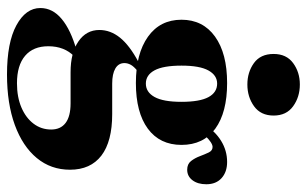

<svg xmlns="http://www.w3.org/2000/svg" viewBox="-182 -492 868 543"><g transform="rotate(90 251.5 -221.0)"><path d="M191.1 192.7Q100.8 192.7 52 166.1Q3.2 139.5 3.2 98.4Q3.2 63.7 34.3 37.9Q65.3 12.1 122.6 -4L139.5 3.2Q125.8 16.1 118.5 34.7Q111.3 53.2 111.3 75.8Q111.3 118.5 138.3 141.5Q165.3 164.5 216.1 164.5Q254.8 164.5 284.3 152Q313.7 139.5 330.2 117.7Q346.8 96 346.8 67.7Q346.8 41.1 328.2 27Q309.7 12.9 272.6 12.9H184.7Q129.8 12.9 97.6 -9.3Q65.3 -31.5 65.3 -68.5Q65.3 -100 87.1 -127Q108.9 -154 155.6 -179L180.6 -175.8Q168.5 -166.1 163.7 -157.3Q158.9 -148.4 158.9 -139.5Q158.9 -122.6 174.2 -113.7Q189.5 -104.8 216.9 -104.8H303.2Q380.6 -104.8 420.6 -74.2Q460.5 -43.5 460.5 14.5Q460.5 68.5 427.4 108.5Q394.4 148.4 333.9 170.6Q273.4 192.7 191.1 192.7ZM215.3 -171.8Q132.3 -171.8 84.3 -206Q36.3 -240.3 36.3 -300.8Q36.3 -361.3 83.9 -395.6Q131.5 -429.8 215.3 -429.8Q298.4 -429.8 344.4 -396.4Q390.3 -362.9 390.3 -300.8Q390.3 -239.5 344.4 -205.6Q298.4 -171.8 215.3 -171.8ZM216.9 -200Q241.1 -200 254.8 -224.6Q268.5 -249.2 268.5 -300.8Q268.5 -352.4 255.2 -377Q241.9 -401.6 216.9 -401.6Q193.5 -401.6 179.8 -377Q166.1 -352.4 166.1 -300.8Q166.1 -249.2 179.4 -224.6Q192.7 -200 216.9 -200ZM460.5 -316.9Q444.4 -316.9 435.9 -327.8Q427.4 -338.7 422.2 -352.8Q416.9 -366.9 411.7 -377.8Q406.5 -388.7 396 -388.7Q390.3 -388.7 381.9 -383.1Q373.4 -377.4 364.5 -367.7Q355.6 -358.1 348.4 -341.9L333.9 -366.9Q351.6 -396 379 -412.9Q406.5 -429.8 438.7 -429.8Q466.9 -429.8 484.3 -414.1Q501.6 -398.4 501.6 -371Q501.6 -346.8 490.3 -331.9Q479 -316.9 460.5 -316.9ZM219.4 -487.1Q184.7 -487.1 158.9 -505.6Q133.1 -524.2 133.1 -561.3Q133.1 -597.6 158.9 -616.5Q184.7 -635.5 219.4 -635.5Q254.8 -635.5 281 -616.5Q307.3 -597.6 307.3 -561.3Q307.3 -525 281 -506Q254.8 -487.1 219.4 -487.1Z"/></g></svg>

Font: Playfair 5pt SemiExpanded Light Black
Style: Regular
Weight: 900
Version: Version 2.203